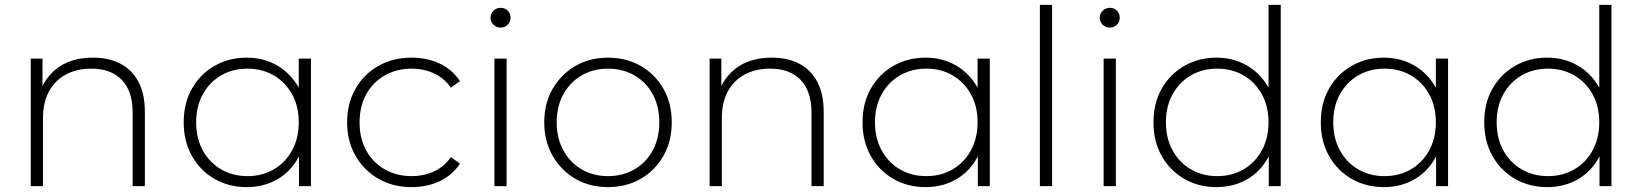

<svg xmlns="http://www.w3.org/2000/svg" viewBox="-20 -762 6722 786"><path d="M361 -526Q425 -526 472.5 -501.5Q520 -477 546.5 -427.5Q573 -378 573 -305V0H523V-301Q523 -389 478.5 -435Q434 -481 354 -481Q293 -481 248 -456Q203 -431 179.5 -386Q156 -341 156 -278V0H106V-522H154V-410Q179 -460 226 -491Q281 -526 361 -526Z M990 4Q917 4 858.5 -29.5Q800 -63 766 -123Q732 -183 732 -261Q732 -340 766 -399.5Q800 -459 858.5 -492.5Q917 -526 990 -526Q1059 -526 1114.5 -494Q1170 -462 1203 -403Q1203 -403 1203 -402V-522H1253V0H1204V-123Q1204 -122 1203 -120Q1171 -60 1115.5 -28Q1060 4 990 4ZM993 -41Q1053 -41 1100.5 -68.5Q1148 -96 1175.5 -146Q1203 -196 1203 -261Q1203 -327 1175.5 -376.5Q1148 -426 1100.5 -453.5Q1053 -481 993 -481Q933 -481 885.5 -453.5Q838 -426 810.5 -376.5Q783 -327 783 -261Q783 -196 810.5 -146Q838 -96 885.5 -68.5Q933 -41 993 -41Z M1665 4Q1589 4 1529.5 -30Q1470 -64 1435.5 -124Q1401 -184 1401 -261Q1401 -339 1435.5 -399Q1470 -459 1529.5 -492.5Q1589 -526 1665 -526Q1728 -526 1779.5 -502Q1831 -478 1863 -430L1826 -403Q1798 -443 1756 -462Q1714 -481 1665 -481Q1604 -481 1555.5 -453.5Q1507 -426 1479.5 -376.5Q1452 -327 1452 -261Q1452 -195 1479.5 -145.5Q1507 -96 1555.5 -68.5Q1604 -41 1665 -41Q1714 -41 1756 -60Q1798 -79 1826 -119L1863 -92Q1831 -44 1779.5 -20Q1728 4 1665 4Z M2004 0V-522H2054V0ZM2029 -649Q2012 -649 2000 -661Q1988 -673 1988 -689Q1988 -706 2000 -718Q2012 -730 2029 -730Q2047 -730 2058.5 -718.5Q2070 -707 2070 -690Q2070 -673 2058.5 -661Q2047 -649 2029 -649Z M2469 4Q2394 4 2335.5 -30Q2277 -64 2242.5 -124Q2208 -184 2208 -261Q2208 -339 2242.5 -398.5Q2277 -458 2335.5 -492Q2394 -526 2469 -526Q2544 -526 2603 -492Q2662 -458 2696 -398.5Q2730 -339 2730 -261Q2730 -184 2696 -124Q2662 -64 2603 -30Q2544 4 2469 4ZM2469 -41Q2529 -41 2577 -68.5Q2625 -96 2652 -146Q2679 -196 2679 -261Q2679 -327 2652 -376.5Q2625 -426 2577 -453.5Q2529 -481 2469 -481Q2409 -481 2361.5 -453.5Q2314 -426 2286.5 -376.5Q2259 -327 2259 -261Q2259 -196 2286.5 -146Q2314 -96 2361.5 -68.5Q2409 -41 2469 -41Z M3140 -526Q3204 -526 3251.5 -501.5Q3299 -477 3325.5 -427.5Q3352 -378 3352 -305V0H3302V-301Q3302 -389 3257.5 -435Q3213 -481 3133 -481Q3072 -481 3027 -456Q2982 -431 2958.5 -386Q2935 -341 2935 -278V0H2885V-522H2933V-410Q2958 -460 3005 -491Q3060 -526 3140 -526Z M3769 4Q3696 4 3637.5 -29.5Q3579 -63 3545 -123Q3511 -183 3511 -261Q3511 -340 3545 -399.5Q3579 -459 3637.5 -492.5Q3696 -526 3769 -526Q3838 -526 3893.5 -494Q3949 -462 3982 -403Q3982 -403 3982 -402V-522H4032V0H3983V-123Q3983 -122 3982 -120Q3950 -60 3894.5 -28Q3839 4 3769 4ZM3772 -41Q3832 -41 3879.5 -68.5Q3927 -96 3954.5 -146Q3982 -196 3982 -261Q3982 -327 3954.5 -376.5Q3927 -426 3879.5 -453.5Q3832 -481 3772 -481Q3712 -481 3664.5 -453.5Q3617 -426 3589.5 -376.5Q3562 -327 3562 -261Q3562 -196 3589.5 -146Q3617 -96 3664.5 -68.5Q3712 -41 3772 -41Z M4237 0V-742H4287V0Z M4498 0V-522H4548V0ZM4523 -649Q4506 -649 4494 -661Q4482 -673 4482 -689Q4482 -706 4494 -718Q4506 -730 4523 -730Q4541 -730 4552.5 -718.5Q4564 -707 4564 -690Q4564 -673 4552.5 -661Q4541 -649 4523 -649Z M4960 4Q4887 4 4828.5 -29.5Q4770 -63 4736 -123Q4702 -183 4702 -261Q4702 -340 4736 -399.5Q4770 -459 4828.5 -492.5Q4887 -526 4960 -526Q5029 -526 5084.5 -494Q5140 -462 5173 -403Q5173 -403 5173 -402V-742H5223V0H5174V-123Q5174 -122 5173 -120Q5141 -60 5085.5 -28Q5030 4 4960 4ZM4963 -41Q5023 -41 5070.5 -68.5Q5118 -96 5145.5 -146Q5173 -196 5173 -261Q5173 -327 5145.5 -376.5Q5118 -426 5070.5 -453.5Q5023 -481 4963 -481Q4903 -481 4855.5 -453.5Q4808 -426 4780.5 -376.5Q4753 -327 4753 -261Q4753 -196 4780.5 -146Q4808 -96 4855.5 -68.5Q4903 -41 4963 -41Z M5645 4Q5572 4 5513.5 -29.5Q5455 -63 5421 -123Q5387 -183 5387 -261Q5387 -340 5421 -399.5Q5455 -459 5513.5 -492.5Q5572 -526 5645 -526Q5714 -526 5769.5 -494Q5825 -462 5858 -403Q5858 -403 5858 -402V-522H5908V0H5859V-123Q5859 -122 5858 -120Q5826 -60 5770.5 -28Q5715 4 5645 4ZM5648 -41Q5708 -41 5755.5 -68.5Q5803 -96 5830.5 -146Q5858 -196 5858 -261Q5858 -327 5830.5 -376.5Q5803 -426 5755.5 -453.5Q5708 -481 5648 -481Q5588 -481 5540.5 -453.5Q5493 -426 5465.5 -376.5Q5438 -327 5438 -261Q5438 -196 5465.5 -146Q5493 -96 5540.5 -68.5Q5588 -41 5648 -41Z M6314 4Q6241 4 6182.5 -29.5Q6124 -63 6090 -123Q6056 -183 6056 -261Q6056 -340 6090 -399.5Q6124 -459 6182.5 -492.5Q6241 -526 6314 -526Q6383 -526 6438.5 -494Q6494 -462 6527 -403Q6527 -403 6527 -402V-742H6577V0H6528V-123Q6528 -122 6527 -120Q6495 -60 6439.5 -28Q6384 4 6314 4ZM6317 -41Q6377 -41 6424.5 -68.5Q6472 -96 6499.5 -146Q6527 -196 6527 -261Q6527 -327 6499.5 -376.5Q6472 -426 6424.5 -453.5Q6377 -481 6317 -481Q6257 -481 6209.5 -453.5Q6162 -426 6134.5 -376.5Q6107 -327 6107 -261Q6107 -196 6134.5 -146Q6162 -96 6209.5 -68.5Q6257 -41 6317 -41Z"/></svg>

Font: Montserrat Z Light
Style: Regular
Weight: 300
Designer: Julieta Ulanovsky
Foundry: Julieta Ulanovsky
Version: Version 8.000